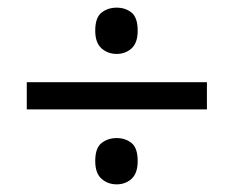

<svg xmlns="http://www.w3.org/2000/svg" viewBox="-20 -603 612 502"><path d="M285 -462Q262 -462 245.5 -476.5Q229 -491 229 -523Q229 -557 245.5 -570Q262 -583 285 -583Q308 -583 324 -570Q340 -557 340 -523Q340 -491 324 -476.5Q308 -462 285 -462ZM50 -317V-388H521V-317ZM285 -121Q262 -121 245.5 -135.5Q229 -150 229 -182Q229 -216 245.5 -229Q262 -242 285 -242Q308 -242 324 -229Q340 -216 340 -182Q340 -150 324 -135.5Q308 -121 285 -121Z"/></svg>

Font: Noto Sans Thai Looped
Style: Regular
Weight: 400
Designer: Sasikarn Vongin, Ben Mitchell
Foundry: The Fontpad Ltd
Version: Version 1.001; ttfautohint (v1.8.4.7-5d5b)